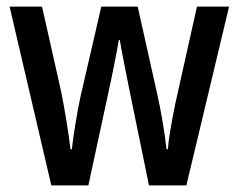

<svg xmlns="http://www.w3.org/2000/svg" viewBox="-20 -560 721 580"><path d="M372 -283 430 0H543L672 -540H575L510 -249C499 -196 489 -139 487 -109H483C477 -165 465 -231 456 -271L396 -540H286L224 -272C212 -217 202 -152 197 -109H193C187 -159 176 -227 165 -282L107 -540H9L135 0H247L308 -283C317 -323 332 -398 339 -439H342C348 -400 364 -325 372 -283Z"/></svg>

Font: Noto Sans Sinhala Condensed Medium
Style: Regular
Weight: 500
Width: 3
Designer: Jelle Bosma - Monotype Design Team
Foundry: Monotype Imaging Inc.
Version: Version 2.006